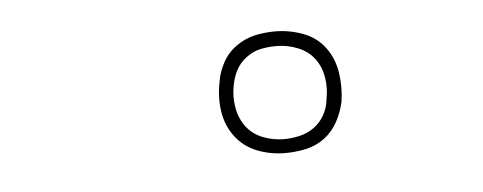

<svg xmlns="http://www.w3.org/2000/svg" viewBox="-28 -791 656 261"><g transform="rotate(-5 300.0 -661.0)"><path d="M353 -578Q333 -578 315 -585Q297 -592 285.5 -607Q274 -622 271 -641.5Q268 -661 272 -681Q274 -695 281 -708Q288 -721 300 -729.5Q312 -738 325.5 -741Q339 -744 353 -744Q373 -744 391.5 -737Q410 -730 421 -715Q432 -700 435 -680.5Q438 -661 435 -641Q432 -627 425 -614Q418 -601 406.5 -592.5Q395 -584 381 -581Q367 -578 353 -578ZM353 -597Q363 -597 374 -599.5Q385 -602 394 -608.5Q403 -615 408.5 -625Q414 -635 415 -646Q418 -661 415.5 -676Q413 -691 404.5 -702Q396 -713 382 -718.5Q368 -724 353 -724Q343 -724 332.5 -722Q322 -720 312.5 -713Q303 -706 298 -696.5Q293 -687 291 -676Q288 -661 290.5 -646Q293 -631 301.5 -619.5Q310 -608 324 -602.5Q338 -597 353 -597Z"/></g></svg>

Font: Iosevka SS04 Th Ex Obl
Style: Regular
Weight: 100
Width: 7
Italic angle: -9°
Monospace: yes
Designer: Belleve Invis
Foundry: Belleve Invis
Version: Version 19.0.0; ttfautohint (v1.8.4)